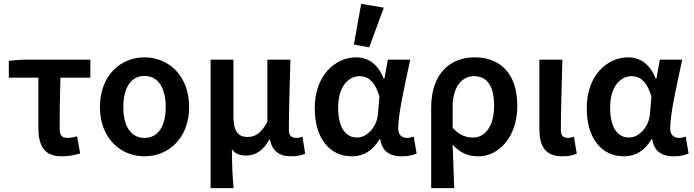

<svg xmlns="http://www.w3.org/2000/svg" viewBox="-20 -803 3618 1001"><path d="M301 12C338 12 372 5 398 -3L382 -92C363 -87 347 -84 330 -84C305 -84 291 -97 291 -131C291 -207 292 -302 295 -398H451V-492H98L26 -486V-398H180V-137C180 -44 210 12 301 12Z M733 12C858 12 966 -82 966 -245C966 -410 858 -504 733 -504C609 -504 501 -410 501 -245C501 -82 609 12 733 12ZM733 -84C661 -84 623 -147 623 -245C623 -343 661 -407 733 -407C806 -407 844 -343 844 -245C844 -147 806 -84 733 -84Z M1078 178H1198C1191 105 1190 58 1189 -25C1208 2 1235 8 1265 8C1313 8 1355 -20 1384 -76H1387C1399 -17 1434 12 1497 12C1532 12 1553 6 1571 -2L1557 -90C1546 -86 1534 -84 1526 -84C1501 -84 1486 -95 1486 -125C1486 -223 1491 -369 1494 -492H1374V-168C1340 -105 1308 -89 1270 -89C1219 -89 1197 -122 1197 -199V-492H1078Z M1815 12C1875 12 1924 -17 1959 -78H1962C1972 -14 2011 12 2076 12C2110 12 2136 5 2152 -3L2137 -91C2126 -87 2114 -84 2104 -84C2076 -84 2056 -99 2056 -132C2056 -213 2093 -371 2119 -492H2002L1984 -392H1981C1950 -472 1896 -504 1838 -504C1724 -504 1621 -406 1621 -241C1621 -80 1699 12 1815 12ZM1842 -86C1781 -86 1743 -138 1743 -242C1743 -354 1798 -406 1855 -406C1897 -406 1935 -380 1958 -300L1951 -212C1946 -143 1895 -86 1842 -86ZM1905 -556 1981 -763 1863 -783 1825 -571Z M2228 178H2348C2345 99 2343 32 2340 -49C2379 -3 2427 12 2474 12C2578 12 2677 -85 2677 -253C2677 -410 2596 -504 2455 -504C2328 -504 2228 -421 2228 -242ZM2448 -86C2413 -86 2377 -95 2340 -137V-249C2340 -350 2389 -406 2451 -406C2523 -406 2556 -349 2556 -252C2556 -142 2507 -86 2448 -86Z M2912 12C2948 12 2968 6 2987 -2L2972 -90C2961 -86 2950 -84 2942 -84C2917 -84 2904 -95 2904 -125C2904 -223 2909 -369 2912 -492H2792V-131C2792 -43 2821 12 2912 12Z M3233 12C3293 12 3342 -17 3377 -78H3380C3390 -14 3429 12 3494 12C3528 12 3554 5 3570 -3L3555 -91C3544 -87 3532 -84 3522 -84C3494 -84 3474 -99 3474 -132C3474 -213 3511 -371 3537 -492H3420L3402 -392H3399C3368 -472 3314 -504 3256 -504C3142 -504 3039 -406 3039 -241C3039 -80 3117 12 3233 12ZM3260 -86C3199 -86 3161 -138 3161 -242C3161 -354 3216 -406 3273 -406C3315 -406 3353 -380 3376 -300L3369 -212C3364 -143 3313 -86 3260 -86Z"/></svg>

Font: Source Sans Pro Semibold
Style: Regular
Weight: 600
Designer: Paul D. Hunt
Foundry: Adobe Systems Incorporated
Version: Version 3.006;hotconv 1.0.111;makeotfexe 2.5.65597